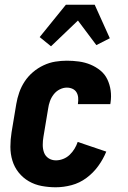

<svg xmlns="http://www.w3.org/2000/svg" viewBox="-20 -785 540 813"><path d="M216 8Q186 8 156.5 2.5Q127 -3 102 -17.5Q77 -32 59 -54.5Q41 -77 32.5 -105Q24 -133 24 -163.5Q24 -194 29 -225L49 -345Q53 -369 61.5 -393.5Q70 -418 84.5 -440Q99 -462 119.5 -479.5Q140 -497 164.5 -508.5Q189 -520 214 -524Q239 -528 263 -528Q289 -528 314.5 -524.5Q340 -521 363 -511.5Q386 -502 405 -486.5Q424 -471 434.5 -449Q445 -427 448.5 -402Q452 -377 448 -350L447 -344H310V-346Q312 -359 311 -371.5Q310 -384 304 -394Q298 -404 287 -409Q276 -414 263 -414Q248 -414 233 -406.5Q218 -399 207.5 -385.5Q197 -372 191.5 -356.5Q186 -341 184 -326L164 -206Q161 -189 161 -171.5Q161 -154 166.5 -139Q172 -124 185.5 -115Q199 -106 217 -106Q232 -106 247.5 -112Q263 -118 275 -129.5Q287 -141 295.5 -155Q304 -169 309 -184L430 -143Q417 -111 396 -82Q375 -53 346 -31.5Q317 -10 283 -1Q249 8 216 8ZM196 -589 148 -628 259 -765H381L445 -623L388 -594L310 -698Z"/></svg>

Font: Iosevka Curly Heavy
Style: Italic
Weight: 900
Italic angle: -9°
Monospace: yes
Designer: Belleve Invis
Foundry: Belleve Invis
Version: Version 22.1.2; ttfautohint (v1.8.4)